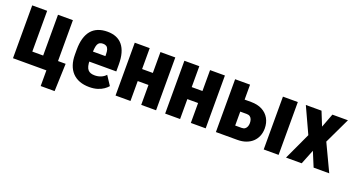

<svg xmlns="http://www.w3.org/2000/svg" viewBox="-48 -1093 3311 1804"><g transform="rotate(20 1608.0 -190.5)"><path d="M44.9 0V-528.3H194.3V-120.6H302.7V-528.3H451.7V0ZM527.8 -119.6 518.1 156.7H378.9V0H330.6V-119.6Z M810.1 9.8Q754.9 9.8 711.9 -6.3Q668.9 -22.5 639.6 -53.5Q610.4 -84.5 595.2 -129.2Q580.1 -173.8 580.1 -231V-280.8Q580.1 -344.7 594 -392.8Q607.9 -440.9 634.8 -473.1Q661.6 -505.4 702.1 -521.7Q742.7 -538.1 795.4 -538.1Q844.7 -538.1 882.8 -522.5Q920.9 -506.8 946.8 -475.3Q972.7 -443.8 986.1 -396.2Q999.5 -348.6 999.5 -285.2V-215.3H639.2V-315.4H854V-330.1Q854 -362.3 847.7 -381.3Q841.3 -400.4 828.1 -408.9Q814.9 -417.5 794.4 -417.5Q773.9 -417.5 761 -409.9Q748 -402.3 741.2 -386.2Q734.4 -370.1 731.7 -343.8Q729 -317.4 729 -280.8V-231Q729 -195.3 734.9 -172.1Q740.7 -148.9 752.4 -135.5Q764.2 -122.1 781 -116.5Q797.9 -110.8 820.3 -110.8Q853 -110.8 881.6 -122.3Q910.2 -133.8 930.2 -156.2L990.2 -64.9Q976.1 -47.4 950.9 -29.8Q925.8 -12.2 890.4 -1.2Q855 9.8 810.1 9.8Z M1377.9 -319.3V-199.2H1168V-319.3ZM1219.7 -528.3V0H1070.3V-528.3ZM1475.6 -528.3V0H1327.1V-528.3Z M1874 -319.3V-199.2H1664.1V-319.3ZM1715.8 -528.3V0H1566.4V-528.3ZM1971.7 -528.3V0H1823.2V-528.3Z M2166.5 -378.9H2288.1Q2352.5 -378.9 2398.4 -355Q2444.3 -331.1 2469 -287.8Q2493.7 -244.6 2493.7 -187.5Q2493.7 -146.5 2479.5 -112.1Q2465.3 -77.6 2439 -52.7Q2412.6 -27.8 2374.5 -13.9Q2336.4 0 2288.1 0H2073.7V-528.3H2223.1V-119.6H2288.1Q2308.6 -119.6 2321 -129.2Q2333.5 -138.7 2339.4 -154.3Q2345.2 -169.9 2345.2 -188Q2345.2 -208 2339.4 -224.1Q2333.5 -240.2 2321 -249.5Q2308.6 -258.8 2288.1 -258.8H2166.5ZM2700.7 -528.3V0H2551.8V-528.3Z M2937.5 -528.3 2993.7 -389.2 3046.4 -528.3H3201.7L3079.1 -270.5L3207 0H3050.8L2990.2 -146.5L2931.6 0H2774.9L2899.9 -269.5L2780.8 -528.3Z"/></g></svg>

Font: Roboto Condensed ExtraBold
Style: Regular
Weight: 800
Designer: Christian Robertson
Foundry: Google
Version: Version 3.008; 2023